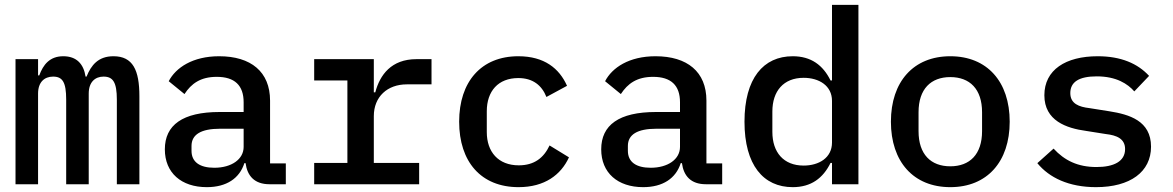

<svg xmlns="http://www.w3.org/2000/svg" viewBox="-20 -760 4840 792"><path d="M137 0V-374C137 -421 163 -444 199 -444C238 -444 253 -421 253 -349V0H346V-374C346 -421 372 -444 407 -444C446 -444 462 -421 462 -349V0H555V-363C555 -471 528 -528 448 -528C385 -528 356 -491 337 -444H333C325 -496 296 -528 241 -528C185 -528 158 -493 142 -449H137V-516H44V0Z M1159 0V-86H1094V-345C1094 -464 1015 -528 884 -528C775 -528 705 -481 676 -425L741 -372C769 -415 807 -443 874 -443C948 -443 985 -408 985 -338V-298H886C733 -298 660 -244 660 -144C660 -47 728 12 833 12C914 12 968 -24 988 -87H993C1000 -35 1029 0 1092 0ZM864 -68C805 -68 770 -91 770 -138V-158C770 -205 809 -229 888 -229H985V-154C985 -103 935 -68 864 -68Z M1276 0H1709V-88H1522V-281C1522 -361 1578 -412 1658 -412H1760V-516H1698C1594 -516 1547 -451 1528 -379H1522V-516H1276V-428H1413V-88H1276Z M2119 12C2227 12 2294 -39 2327 -111L2247 -160C2223 -109 2184 -78 2120 -78C2035 -78 1988 -134 1988 -215V-301C1988 -384 2035 -438 2118 -438C2178 -438 2215 -408 2234 -360L2319 -406C2287 -478 2225 -528 2118 -528C1965 -528 1874 -423 1874 -258C1874 -93 1964 12 2119 12Z M2959 0V-86H2894V-345C2894 -464 2815 -528 2684 -528C2575 -528 2505 -481 2476 -425L2541 -372C2569 -415 2607 -443 2674 -443C2748 -443 2785 -408 2785 -338V-298H2686C2533 -298 2460 -244 2460 -144C2460 -47 2528 12 2633 12C2714 12 2768 -24 2788 -87H2793C2800 -35 2829 0 2892 0ZM2664 -68C2605 -68 2570 -91 2570 -138V-158C2570 -205 2609 -229 2688 -229H2785V-154C2785 -103 2735 -68 2664 -68Z M3412 0H3521V-740H3412V-428H3406C3375 -491 3326 -528 3250 -528C3129 -528 3051 -437 3051 -258C3051 -79 3129 12 3250 12C3326 12 3375 -25 3406 -88H3412ZM3295 -77C3212 -77 3166 -132 3166 -216V-300C3166 -384 3212 -439 3295 -439C3358 -439 3412 -407 3412 -344V-172C3412 -109 3358 -77 3295 -77Z M3900 12C4052 12 4145 -93 4145 -258C4145 -423 4052 -528 3900 -528C3748 -528 3655 -423 3655 -258C3655 -93 3748 12 3900 12ZM3900 -74C3820 -74 3769 -123 3769 -219V-297C3769 -393 3820 -442 3900 -442C3980 -442 4031 -393 4031 -297V-219C4031 -123 3980 -74 3900 -74Z M4501 12C4642 12 4728 -51 4728 -155C4728 -262 4638 -288 4556 -301L4474 -314C4431 -319 4395 -332 4395 -376C4395 -422 4431 -445 4504 -445C4585 -445 4632 -414 4659 -383L4720 -447C4673 -498 4604 -528 4508 -528C4376 -528 4288 -472 4288 -367C4288 -262 4379 -231 4460 -220L4542 -207C4586 -202 4621 -188 4621 -145C4621 -94 4574 -71 4503 -71C4426 -71 4371 -98 4326 -147L4259 -87C4308 -27 4389 12 4501 12Z"/></svg>

Font: IBM Mono Medium
Style: Regular
Weight: 500
Monospace: yes
Designer: Mike Abbink, Paul van der Laan, Pieter van Rosmalen
Foundry: Bold Monday
Version: Version 2.3